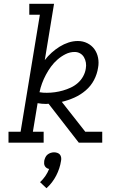

<svg xmlns="http://www.w3.org/2000/svg" viewBox="-20 -755 640 1016"><path d="M25 0V-58H89L191 -677H135V-735H266L217 -437Q233 -458 253 -476Q273 -494 295.5 -508Q318 -522 342.5 -530Q367 -538 392 -538Q419 -538 442 -526.5Q465 -515 479.5 -495Q494 -475 499 -449Q504 -423 499 -397Q494 -363 477.5 -331.5Q461 -300 433.5 -276.5Q406 -253 373.5 -238.5Q341 -224 307 -216L432 -57V-58H521V0H397L348 -63L237 -206Q233 -206 230 -205.5Q227 -205 224 -205Q213 -205 201.5 -206Q190 -207 179 -209L154 -58H211V0ZM228 -264Q249 -264 270.5 -267Q292 -270 313 -276Q334 -282 354.5 -291.5Q375 -301 392 -316Q409 -331 420 -351Q431 -371 434 -392Q437 -408 434.5 -423.5Q432 -439 424.5 -452Q417 -465 404 -472.5Q391 -480 375 -480Q350 -480 327 -468.5Q304 -457 284.5 -440Q265 -423 250 -402.5Q235 -382 223 -359.5Q211 -337 202.5 -314Q194 -291 189 -267Q199 -265 208.5 -264.5Q218 -264 228 -264ZM226 241 192 209Q208 194 220 176.5Q232 159 240 139Q233 138 227 134Q221 130 217.5 124Q214 118 213.5 110.5Q213 103 214 96Q216 87 220 78Q224 69 231.5 63Q239 57 248 54Q257 51 266 51Q275 51 283.5 54Q292 57 297 63Q302 69 303.5 78Q305 87 303 96Q297 136 277.5 174Q258 212 226 241Z"/></svg>

Font: Iosevka Curly Slab LtEx
Style: Italic
Weight: 300
Width: 7
Italic angle: -9°
Monospace: yes
Designer: Belleve Invis
Foundry: Belleve Invis
Version: Version 11.1.0; ttfautohint (v1.8.3)